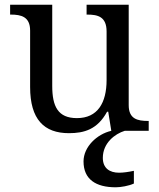

<svg xmlns="http://www.w3.org/2000/svg" viewBox="-20 -556 675 816"><path d="M273 10C338 10 394 -6 435 -81H440L453 0C392 14 335 68 335 130C335 206 387 240 472 240C493 240 528 234 549 224V170C525 175 504 178 486 178C446 178 417 159 417 115C417 52 468 13 510 0H612V-42H609C565 -42 527 -50 527 -109V-536H348V-494H351C396 -494 433 -485 433 -422V-216C433 -119 395 -54 307 -54C226 -54 202 -104 202 -191V-536H23V-494H26C70 -494 108 -485 108 -426V-186C108 -49 167 10 273 10Z"/></svg>

Font: Noto Serif Balinese
Style: Regular
Weight: 400
Designer: Monotype Design Team
Foundry: Monotype Imaging Inc.
Version: Version 2.005